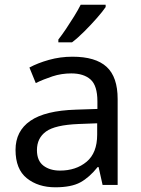

<svg xmlns="http://www.w3.org/2000/svg" viewBox="-20 -786 601 816"><path d="M288 -545Q386 -545 433 -502Q480 -459 480 -365V0H416L399 -76H395Q360 -32 321.5 -11Q283 10 215 10Q142 10 94 -28.5Q46 -67 46 -149Q46 -229 109 -272.5Q172 -316 303 -320L394 -323V-355Q394 -422 365 -448Q336 -474 283 -474Q241 -474 203 -461.5Q165 -449 132 -433L105 -499Q140 -518 188 -531.5Q236 -545 288 -545ZM314 -259Q214 -255 175.5 -227Q137 -199 137 -148Q137 -103 164.5 -82Q192 -61 235 -61Q303 -61 348 -98.5Q393 -136 393 -214V-262ZM429 -756Q417 -738 392 -709.5Q367 -681 338.5 -652.5Q310 -624 286 -606H228V-618Q243 -637 260.5 -663Q278 -689 295 -716.5Q312 -744 323 -766H429Z"/></svg>

Font: Noto Sans Anatolian Hieroglyphs
Style: Regular
Weight: 400
Designer: Monotype Design Team
Foundry: Monotype Imaging Inc.
Version: Version 2.001; ttfautohint (v1.8.4.7-5d5b)